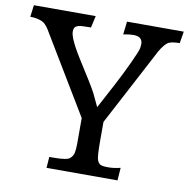

<svg xmlns="http://www.w3.org/2000/svg" viewBox="-110 -828 892 908"><g transform="rotate(10 336.5 -373.5)"><path d="M517.6 -61 513.2 0H172.4L176.3 -53.2H197.3Q259.8 -53.2 273.9 -65.2Q288.1 -77.1 291.7 -93.5Q295.4 -109.9 295.4 -136.7V-260.7L61.5 -648.9Q45.9 -671.9 31.7 -678.7Q6.8 -690.4 -27.3 -690.4L-20 -747.1H276.9L264.2 -690.4Q213.9 -690.4 202.4 -686.3Q190.9 -682.1 186.8 -675.5Q182.6 -668.9 182.6 -656.5Q182.6 -644 189.5 -626.2Q196.3 -608.4 207.8 -586.9Q219.2 -565.4 234.4 -541L298.8 -438.5Q315.4 -411.6 329.6 -385.3L358.4 -324.2Q432.6 -462.4 450.2 -498.5L480.5 -561.5Q508.3 -621.6 510.3 -635Q512.2 -648.4 512 -657.2Q511.7 -666 507.8 -673.3Q498 -690.4 468.8 -690.4Q449.2 -690.4 419.9 -684.6L427.2 -747.1H699.7L690.4 -690.4Q647.9 -690.4 632.3 -678.7Q608.4 -660.2 584 -609.4L399.9 -260.7V-169.9Q399.9 -94.7 405.8 -79.1Q411.6 -63.5 421.6 -58.3Q431.6 -53.2 459 -53.2Q486.3 -53.2 517.6 -61Z"/></g></svg>

Font: HeadlandOne
Style: Regular
Weight: 400
Designer: Gary Lonergan
Foundry: Sorkin Type Co.
Version: Version 1.002